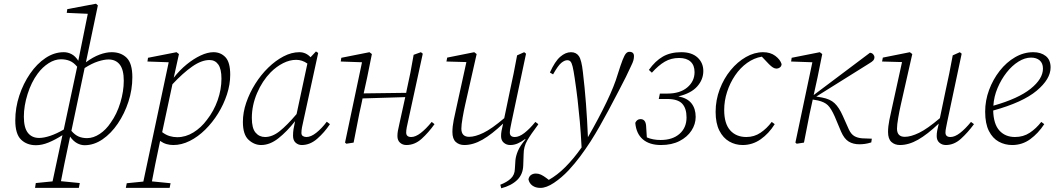

<svg xmlns="http://www.w3.org/2000/svg" viewBox="-20 -765 5656 1030"><path d="M173 14Q124 14 93 -16Q62 -46 62 -119Q62 -187 83.5 -252Q105 -317 141.5 -370Q178 -423 224.5 -454Q271 -485 322 -485Q344 -485 364 -474.5Q384 -464 400 -439L451 -691L338 -696L341 -716L495 -745L505 -736L441 -431Q479 -459 514 -472Q549 -485 579 -485Q629 -485 659.5 -455Q690 -425 690 -351Q690 -284 669 -219.5Q648 -155 612 -102Q576 -49 530 -17.5Q484 14 434 14Q413 14 393 3Q373 -8 356 -32Q337 59 325.5 113.5Q314 168 307 207L408 217L403 243H168L172 217L262 208L315 -40Q276 -15 240.5 -0.5Q205 14 173 14ZM108 -139Q108 -80 129.5 -52.5Q151 -25 190 -25Q215 -25 248.5 -36Q282 -47 322 -70L394 -407Q375 -430 354 -438.5Q333 -447 307 -447Q274 -447 241 -426Q208 -405 182 -370Q148 -324 128 -260.5Q108 -197 108 -139ZM562 -446Q539 -446 506 -435.5Q473 -425 434 -400L363 -63Q382 -41 402 -32.5Q422 -24 447 -24Q481 -24 515 -46.5Q549 -69 574 -107Q607 -153 625.5 -214Q644 -275 644 -332Q644 -391 622.5 -418.5Q601 -446 562 -446Z M655 243 660 218 749 209 885 -431 771 -435 774 -455 927 -485 940 -475 912 -348Q944 -389 981.5 -419.5Q1019 -450 1056.5 -467.5Q1094 -485 1125 -485Q1164 -485 1189.5 -458Q1215 -431 1215 -364Q1215 -312 1197.5 -258.5Q1180 -205 1150 -156.5Q1120 -108 1081 -69.5Q1042 -31 998 -9Q954 13 910 13Q891 13 873.5 8Q856 3 839 -9Q823 65 813 115.5Q803 166 795 208L895 218L890 243ZM1104 -443Q1061 -443 1011 -408Q961 -373 905 -313L850 -56Q870 -41 890 -35Q910 -29 931 -29Q976 -29 1017.5 -54.5Q1059 -80 1090 -122Q1127 -169 1147.5 -227Q1168 -285 1168 -343Q1168 -395 1151 -419Q1134 -443 1104 -443Z M1331 -132Q1331 -77 1351 -53.5Q1371 -30 1402 -30Q1441 -30 1480.5 -61.5Q1520 -93 1571 -153L1629 -424Q1601 -444 1569 -444Q1534 -444 1498.5 -426Q1463 -408 1432 -377Q1387 -331 1359 -265.5Q1331 -200 1331 -132ZM1599 13Q1580 13 1566 0.5Q1552 -12 1552 -37Q1552 -56 1554.5 -71.5Q1557 -87 1562 -110L1563 -115Q1520 -60 1474 -23.5Q1428 13 1381 13Q1344 13 1313.5 -15Q1283 -43 1283 -111Q1283 -162 1301 -214.5Q1319 -267 1349.5 -315.5Q1380 -364 1419 -402Q1458 -440 1501 -462.5Q1544 -485 1586 -485Q1621 -485 1646 -458L1675 -489L1687 -481L1607 -114Q1603 -98 1600 -81.5Q1597 -65 1597 -52Q1597 -40 1605 -35Q1613 -30 1624 -30Q1648 -30 1677 -53Q1706 -76 1733 -112L1750 -99Q1720 -54 1681.5 -20.5Q1643 13 1599 13Z M2160 13Q2140 13 2126 0.5Q2112 -12 2112 -35Q2112 -49 2114.5 -63Q2117 -77 2123 -103L2154 -244L1925 -237L1919 -208Q1907 -156 1897.5 -104.5Q1888 -53 1877 0L1838 6L1831 0L1922 -431L1808 -435L1811 -455L1962 -485L1975 -475L1950 -351L1931 -264L2159 -267L2161 -278Q2172 -326 2181.5 -374.5Q2191 -423 2199 -471L2238 -485L2248 -477L2169 -114Q2165 -98 2162 -81.5Q2159 -65 2159 -54Q2159 -30 2186 -30Q2209 -30 2237 -51.5Q2265 -73 2296 -111L2311 -99Q2279 -54 2242 -20.5Q2205 13 2160 13Z M2471 13Q2443 13 2425 -3.5Q2407 -20 2407 -57Q2407 -86 2414 -121Q2421 -156 2428 -186L2482 -432L2375 -435L2379 -456L2524 -485L2537 -475L2475 -201Q2468 -170 2461.5 -132.5Q2455 -95 2455 -75Q2455 -31 2497 -31Q2529 -31 2573.5 -52.5Q2618 -74 2685 -131L2715 -275Q2726 -323 2735.5 -371.5Q2745 -420 2754 -468L2792 -485L2802 -477L2725 -114Q2722 -98 2718.5 -81.5Q2715 -65 2715 -54Q2715 -30 2742 -30Q2765 -30 2793 -51.5Q2821 -73 2852 -111L2868 -99Q2867 -98 2866.5 -97Q2866 -96 2865 -94Q2828 -45 2808.5 -11.5Q2789 22 2789 63L2787 121Q2786 170 2754.5 200.5Q2723 231 2669 245L2664 226Q2700 212 2720.5 192.5Q2741 173 2742 142L2745 95Q2747 72 2758.5 44.5Q2770 17 2799 -17L2797 -19Q2778 -5 2758.5 4Q2739 13 2717 13Q2697 13 2682.5 0.5Q2668 -12 2668 -35Q2668 -49 2670.5 -63Q2673 -77 2679 -102Q2618 -44 2568 -15.5Q2518 13 2471 13Z M2815 197Q2818 181 2829 173.5Q2840 166 2855 166Q2869 166 2882 172Q2895 178 2911 190L2924 200Q2970 174 3012 132Q3058 86 3100 26Q3096 -52 3090.5 -113.5Q3085 -175 3078.5 -230.5Q3072 -286 3063 -346Q3057 -387 3052 -407.5Q3047 -428 3040.5 -435Q3034 -442 3023 -442Q3009 -442 2991.5 -428Q2974 -414 2947 -366L2930 -376Q2957 -436 2985.5 -460.5Q3014 -485 3043 -485Q3071 -485 3085.5 -464Q3100 -443 3107 -378Q3117 -294 3123.5 -209Q3130 -124 3134 -29Q3192 -130 3234 -217.5Q3276 -305 3294 -367Q3310 -418 3320 -443.5Q3330 -469 3338 -478Q3346 -487 3356 -487Q3381 -487 3381 -464Q3381 -453 3378 -441.5Q3375 -430 3365 -410Q3352 -381 3337.5 -352Q3323 -323 3300 -279Q3270 -221 3245 -174.5Q3220 -128 3197 -87.5Q3174 -47 3148 -6Q3120 37 3092.5 74Q3065 111 3030 149Q2992 189 2951.5 216Q2911 243 2879 243Q2853 243 2836 230.5Q2819 218 2815 197Z M3526 13Q3464 13 3428.5 -17.5Q3393 -48 3388 -106Q3397 -126 3416 -126Q3443 -126 3446 -91L3450 -28Q3482 -14 3524 -14Q3588 -14 3625.5 -47Q3663 -80 3663 -135Q3663 -184 3639.5 -209Q3616 -234 3559 -234H3514L3520 -263H3560Q3628 -263 3667 -296Q3706 -329 3706 -378Q3706 -415 3684.5 -434.5Q3663 -454 3623 -454Q3580 -454 3546 -434Q3512 -414 3477 -375L3461 -390Q3495 -438 3536 -461.5Q3577 -485 3635 -485Q3691 -485 3722 -456.5Q3753 -428 3753 -384Q3753 -338 3720 -301Q3687 -264 3619 -248Q3667 -239 3689.5 -210.5Q3712 -182 3712 -138Q3712 -99 3689.5 -64.5Q3667 -30 3625.5 -8.5Q3584 13 3526 13Z M3964 13Q3925 13 3892 -6Q3859 -25 3839 -64.5Q3819 -104 3819 -165Q3819 -228 3841 -286Q3863 -344 3899.5 -388.5Q3936 -433 3981.5 -459Q4027 -485 4074 -485Q4113 -485 4139.5 -465Q4166 -445 4173 -421Q4172 -409 4163.5 -403Q4155 -397 4146 -397Q4136 -397 4126.5 -403Q4117 -409 4105 -421L4067 -461Q4025 -454 3988 -427.5Q3951 -401 3923.5 -360.5Q3896 -320 3880.5 -272Q3865 -224 3865 -175Q3865 -102 3897 -66Q3929 -30 3984 -30Q4026 -30 4060 -53Q4094 -76 4120 -111L4136 -99Q4105 -49 4061 -18Q4017 13 3964 13Z M4247 0 4338 -431 4224 -435 4227 -455 4378 -485 4391 -475 4366 -351 4345 -255 4647 -482Q4658 -481 4664.5 -473.5Q4671 -466 4671 -457Q4671 -448 4665 -441Q4659 -434 4642 -424L4359 -247L4389 -242Q4433 -234 4457 -211.5Q4481 -189 4501 -144L4534 -70Q4546 -45 4563 -35Q4580 -25 4605 -23L4657 -21L4654 -1Q4635 5 4619.5 7Q4604 9 4590 9Q4557 9 4533 -5.5Q4509 -20 4492 -59L4458 -140Q4439 -183 4421 -200.5Q4403 -218 4368 -226L4340 -231L4335 -208Q4323 -156 4313.5 -104.5Q4304 -53 4293 0L4254 6Z M4808 13Q4780 13 4762 -3.5Q4744 -20 4744 -57Q4744 -86 4751 -121Q4758 -156 4765 -186L4819 -432L4712 -435L4716 -456L4861 -485L4874 -475L4812 -201Q4805 -170 4798.5 -132.5Q4792 -95 4792 -75Q4792 -31 4834 -31Q4866 -31 4910.5 -52.5Q4955 -74 5022 -131L5052 -275Q5063 -323 5072.5 -371.5Q5082 -420 5091 -468L5129 -485L5139 -477L5062 -114Q5059 -98 5055.5 -81.5Q5052 -65 5052 -54Q5052 -30 5079 -30Q5102 -30 5130 -51.5Q5158 -73 5189 -111L5205 -99Q5172 -54 5135 -20.5Q5098 13 5054 13Q5034 13 5019.5 0.5Q5005 -12 5005 -35Q5005 -49 5007.5 -63Q5010 -77 5016 -102Q4955 -44 4905 -15.5Q4855 13 4808 13Z M5511 -456Q5478 -456 5443.5 -434.5Q5409 -413 5380 -376Q5351 -339 5331.5 -293Q5312 -247 5309 -198Q5443 -236 5509 -289Q5575 -342 5575 -397Q5575 -426 5557.5 -441Q5540 -456 5511 -456ZM5410 13Q5371 13 5338 -5Q5305 -23 5285 -62.5Q5265 -102 5265 -166Q5265 -226 5286 -282.5Q5307 -339 5343 -385Q5379 -431 5425.5 -458Q5472 -485 5523 -485Q5564 -485 5590 -464.5Q5616 -444 5616 -403Q5616 -341 5541.5 -278.5Q5467 -216 5308 -172Q5310 -99 5341.5 -64.5Q5373 -30 5425 -30Q5470 -30 5504.5 -53Q5539 -76 5566 -111L5582 -99Q5550 -50 5507 -18.5Q5464 13 5410 13Z"/></svg>

Font: Source Serif Pro Light
Style: Italic
Weight: 300
Italic angle: -12°
Designer: Frank Grießhammer
Foundry: Adobe Systems Incorporated
Version: Version 3.001;hotconv 1.0.111;makeotfexe 2.5.65597